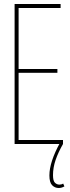

<svg xmlns="http://www.w3.org/2000/svg" viewBox="-20 -720 351 960"><path d="M53 0V-700H283V-680H73V-375H267V-356H73V-20H295V0ZM274 220Q254 220 240.5 206Q227 192 227 157Q227 90 281 -8L295 0Q271 42 258 80Q245 118 245 156Q245 184 254.5 193.5Q264 203 277 203Q288 203 296 198L302 212Q288 220 274 220Z"/></svg>

Font: Georama Condensed Thin
Style: Regular
Weight: 100
Width: 3
Designer: Jean-Baptiste Levee
Foundry: Production Type
Version: Version 1.000